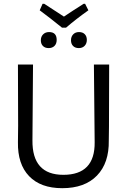

<svg xmlns="http://www.w3.org/2000/svg" viewBox="-20 -979 666 1006"><path d="M426 -959 443 -925Q377 -878 326 -834H305Q241 -886 188 -925L203 -959H212Q247 -936 315 -892Q358 -921 418 -959ZM363.5 -799Q375 -811 394 -811Q413 -811 424 -800Q435 -789 435 -770Q435 -751 423.5 -739Q412 -727 393 -727Q374 -727 363 -738Q352 -749 352 -768Q352 -787 363.5 -799ZM237 -811Q277 -811 277 -770Q277 -750 265.5 -738.5Q254 -727 235 -727Q216 -727 205 -738Q194 -749 194 -768Q194 -787 206 -799Q218 -811 237 -811ZM552 -641 551 -315 550 -243Q552 -125 488 -59Q424 7 306 7Q193 7 132.5 -56Q72 -119 74 -234L75 -321L74 -641H153L150 -244Q148 -63 312 -63Q478 -63 476 -234L472 -641Z"/></svg>

Font: Alegreya Sans SC
Style: Regular
Weight: 400
Designer: Juan Pablo del Peral
Foundry: Huerta Tipografica
Version: Version 2.007